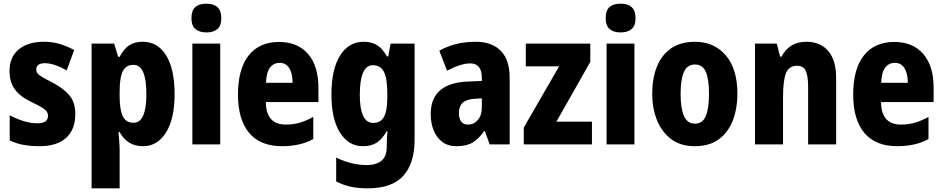

<svg xmlns="http://www.w3.org/2000/svg" viewBox="-20 -788 5150 1048"><path d="M391 -165Q391 -81 341 -35.5Q291 10 195 10Q150 10 110 3Q70 -4 33 -21V-159Q67 -140 107.5 -127.5Q148 -115 184 -115Q242 -115 242 -156Q242 -168 235.5 -178.5Q229 -189 208.5 -201.5Q188 -214 148 -233Q91 -260 61.5 -299.5Q32 -339 32 -401Q32 -477 82.5 -518.5Q133 -560 220 -560Q265 -560 304.5 -548.5Q344 -537 385 -515L344 -404Q316 -420 284.5 -431.5Q253 -443 226 -443Q178 -443 178 -409Q178 -397 184.5 -388Q191 -379 210.5 -367.5Q230 -356 269 -336Q326 -306 358.5 -268Q391 -230 391 -165Z M759 -560Q841 -560 887 -485.5Q933 -411 933 -274Q933 -139 886 -64.5Q839 10 761 10Q716 10 684.5 -10Q653 -30 633 -67H627Q629 -38 631 -13.5Q633 11 633 30V240H480V-550H603L625 -478H633Q657 -523 686.5 -541.5Q716 -560 759 -560ZM709 -434Q668 -434 650.5 -399.5Q633 -365 633 -289V-264Q633 -190 650 -154Q667 -118 709 -118Q779 -118 779 -274Q779 -434 709 -434Z M1107 -768Q1146 -768 1167 -749Q1188 -730 1188 -689Q1188 -648 1166.5 -629.5Q1145 -611 1107 -611Q1068 -611 1046.5 -629.5Q1025 -648 1025 -689Q1025 -731 1046 -749.5Q1067 -768 1107 -768ZM1182 -550V0H1030V-550Z M1503 -559Q1605 -559 1661.5 -493.5Q1718 -428 1718 -309V-231H1431Q1432 -108 1540 -108Q1580 -108 1615 -118Q1650 -128 1690 -150V-29Q1620 10 1519 10Q1401 10 1340 -62.5Q1279 -135 1279 -272Q1279 -412 1337.5 -485.5Q1396 -559 1503 -559ZM1507 -445Q1474 -445 1454 -419.5Q1434 -394 1432 -336H1577Q1577 -388 1558.5 -416.5Q1540 -445 1507 -445Z M1965 -560Q2009 -560 2039 -541Q2069 -522 2092 -480H2099L2112 -550H2243V-25Q2243 103 2181.5 171.5Q2120 240 1987 240Q1935 240 1893.5 231Q1852 222 1815 202V72Q1899 113 1982 113Q2033 113 2062 89.5Q2091 66 2091 13V4Q2091 -12 2092 -33Q2093 -54 2095 -71H2090Q2068 -31 2038 -10.5Q2008 10 1961 10Q1882 10 1835.5 -64.5Q1789 -139 1789 -272Q1789 -409 1836 -484.5Q1883 -560 1965 -560ZM2015 -432Q1944 -432 1944 -270Q1944 -117 2017 -117Q2058 -117 2076 -150.5Q2094 -184 2094 -254V-280Q2094 -359 2076 -395.5Q2058 -432 2015 -432Z M2577 -560Q2665 -560 2713.5 -510.5Q2762 -461 2762 -363V0H2653L2626 -73H2623Q2594 -31 2560.5 -10.5Q2527 10 2472 10Q2425 10 2394 -13.5Q2363 -37 2347 -76.5Q2331 -116 2331 -165Q2331 -252 2383 -295.5Q2435 -339 2533 -343L2610 -346V-363Q2610 -442 2547 -442Q2520 -442 2488 -431.5Q2456 -421 2420 -402L2378 -511Q2419 -535 2469 -547.5Q2519 -560 2577 -560ZM2571 -249Q2526 -246 2505.5 -227Q2485 -208 2485 -172Q2485 -108 2535 -108Q2567 -108 2588.5 -133.5Q2610 -159 2610 -202V-251Z M3211 0H2839V-92L3032 -426H2850V-550H3202V-450L3017 -124H3211Z M3368 -768Q3407 -768 3428 -749Q3449 -730 3449 -689Q3449 -648 3427.5 -629.5Q3406 -611 3368 -611Q3329 -611 3307.5 -629.5Q3286 -648 3286 -689Q3286 -731 3307 -749.5Q3328 -768 3368 -768ZM3443 -550V0H3291V-550Z M4005 -276Q4005 -197 3980.5 -132Q3956 -67 3904.5 -28.5Q3853 10 3772 10Q3696 10 3644.5 -28Q3593 -66 3566.5 -131Q3540 -196 3540 -276Q3540 -360 3565.5 -424Q3591 -488 3643 -524Q3695 -560 3774 -560Q3877 -560 3941 -486.5Q4005 -413 4005 -276ZM3695 -275Q3695 -196 3713.5 -154.5Q3732 -113 3773 -113Q3815 -113 3832.5 -154.5Q3850 -196 3850 -276Q3850 -356 3832.5 -396Q3815 -436 3773 -436Q3732 -436 3713.5 -396Q3695 -356 3695 -275Z M4382 -560Q4458 -560 4501 -509.5Q4544 -459 4544 -360V0H4391V-315Q4391 -371 4378.5 -400Q4366 -429 4331 -429Q4286 -429 4270 -388.5Q4254 -348 4254 -256V0H4101V-550H4220L4238 -479H4246Q4288 -560 4382 -560Z M4861 -559Q4963 -559 5019.5 -493.5Q5076 -428 5076 -309V-231H4789Q4790 -108 4898 -108Q4938 -108 4973 -118Q5008 -128 5048 -150V-29Q4978 10 4877 10Q4759 10 4698 -62.5Q4637 -135 4637 -272Q4637 -412 4695.5 -485.5Q4754 -559 4861 -559ZM4865 -445Q4832 -445 4812 -419.5Q4792 -394 4790 -336H4935Q4935 -388 4916.5 -416.5Q4898 -445 4865 -445Z"/></svg>

Font: Noto Sans Lao Condensed ExtraBold
Style: Regular
Weight: 800
Width: 3
Designer: Monotype Design Team
Foundry: Monotype Imaging Inc.
Version: Version 2.003; ttfautohint (v1.8.4.7-5d5b)